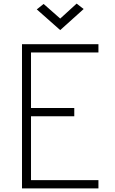

<svg xmlns="http://www.w3.org/2000/svg" viewBox="-20 -1045 640 1065"><path d="M102 0V-800H526V-754H121L152 -785V-425L121 -446H392V-400H121L152 -421V-25L131 -46H526V0ZM314 -878 184 -993 222 -1023 314 -942 405 -1025 444 -995Z"/></svg>

Font: Victor Mono Thin
Style: Regular
Weight: 100
Monospace: yes
Designer: Rune Bjørnerås
Version: Version 1.561;gftools[0.9.30]